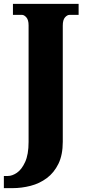

<svg xmlns="http://www.w3.org/2000/svg" viewBox="-43 -734 440 994"><path d="M-23 240V177H-2Q20 177 44.5 160.5Q69 144 87 105Q105 66 105 1V-603Q105 -631 93.5 -644Q82 -657 71 -657H24V-714H364V-657H317Q305 -657 293.5 -644Q282 -631 282 -601V0Q282 68 259.5 114Q237 160 199.5 188Q162 216 115.5 228Q69 240 22 240Z"/></svg>

Font: Noto Serif Condensed Black
Style: Regular
Weight: 900
Width: 3
Designer: Monotype Design Team
Foundry: Monotype Imaging Inc.
Version: Version 2.015; ttfautohint (v1.8.4.7-5d5b)